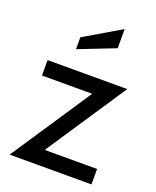

<svg xmlns="http://www.w3.org/2000/svg" viewBox="-141 -840 753 924"><g transform="rotate(20 235.5 -378.5)"><path d="M22 0 325 -456 336 -411H38V-490H446L143 -34L132 -79H441V0ZM148.5 -586V-647L335.5 -757V-659Z"/></g></svg>

Font: Cabin Resolve
Style: Regular-Resolve
Weight: 400
Designer: Pablo Impallari
Foundry: Pablo Impallari. http://www.impallari.com Igino Marini. http://www.ikern.com
Version: Version 3.001